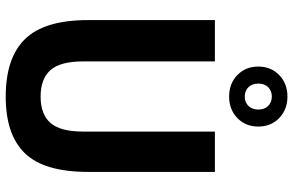

<svg xmlns="http://www.w3.org/2000/svg" viewBox="-201 -839 1050 688"><g transform="rotate(90 324.0 -495.0)"><path d="M326 9.5Q187.5 9.5 119.8 -59.8Q52 -129 52 -285.5V-740H200V-268.5Q200 -185.5 231.5 -150.5Q263 -115.5 326 -115.5Q389 -115.5 420.2 -150.5Q451.5 -185.5 451.5 -268.5V-740H596V-285.5Q596 -129 529.8 -59.8Q463.5 9.5 326 9.5ZM326 -791Q279.5 -791 249 -820.5Q218.5 -850 218.5 -895.5Q218.5 -941 249 -970.5Q279.5 -1000 326 -1000Q372.5 -1000 403 -970.5Q433.5 -941 433.5 -895.5Q433.5 -850 403 -820.5Q372.5 -791 326 -791ZM326 -847Q346.5 -847 359.5 -860.2Q372.5 -873.5 372.5 -895.5Q372.5 -918 359.5 -931Q346.5 -944 326 -944Q305.5 -944 292.5 -931Q279.5 -918 279.5 -895.5Q279.5 -873.5 292.5 -860.2Q305.5 -847 326 -847Z"/></g></svg>

Font: Encode Sans Cnd
Style: Bold
Weight: 700
Width: 3
Designer: Multiple Designers
Foundry: Impallari Type
Version: Version 3.002; ttfautohint (v1.8.3) -l 8 -r 50 -G 200 -x 14 